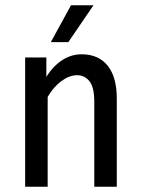

<svg xmlns="http://www.w3.org/2000/svg" viewBox="-20 -705 531 725"><path d="M75 0V-488H155V-415Q181 -456 215 -478Q249 -500 288 -500Q352 -500 386.5 -457Q421 -414 421 -333V0H336V-321Q336 -375 318 -398Q300 -421 271 -421Q242 -421 212 -399Q182 -377 160 -339V0ZM238 -546H172L248 -685H333Z"/></svg>

Font: Ropa Sans
Style: Regular
Weight: 400
Designer: Botio Nikoltchev
Foundry: Botjo Nikoltchev
Version: Version 1.002